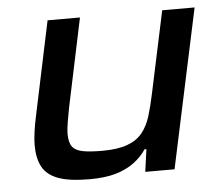

<svg xmlns="http://www.w3.org/2000/svg" viewBox="-43 -558 714 614"><g transform="rotate(-5 314.0 -251.0)"><path d="M221 8Q156 8 120 -5.5Q84 -19 69.5 -46.5Q55 -74 55 -116Q55 -134 58.5 -159Q62 -184 68 -211L131 -510H235L175 -225Q171 -204 167 -180.5Q163 -157 163 -143Q163 -115 173 -101.5Q183 -88 206.5 -83.5Q230 -79 269 -79Q319 -79 350 -90.5Q381 -102 398.5 -124Q416 -146 425.5 -177.5Q435 -209 443 -247L499 -510H603L494 0H400L410 -72H404Q388 -48 363.5 -30Q339 -12 305 -2Q271 8 221 8Z"/></g></svg>

Font: Saira SemiExpanded Medium
Style: Italic
Weight: 500
Width: 6
Italic angle: -12°
Designer: Hector Gatti with collaboration of the Omnibus-Type team
Foundry: Omnibus-Type
Version: Version 1.101